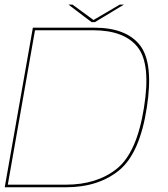

<svg xmlns="http://www.w3.org/2000/svg" viewBox="-21 -792 710 812"><path d="M-1 0 118 -675H376.5Q513.5 -675 571.2 -600.2Q629 -525.5 600 -337.5Q570 -142.5 482.2 -71.2Q394.5 0 257.5 0ZM12 -11H257.5Q389.5 -11 473.8 -79Q558 -147 588 -337.5Q617.5 -521.5 561 -592.8Q504.5 -664 372.5 -664H127ZM366 -698.5 268.5 -772.5H285.5L374.5 -707.5L485.5 -772.5H503L380.5 -698.5Z"/></svg>

Font: Anybody ExtraExpanded Thin
Style: Italic
Weight: 100
Width: 8
Italic angle: -10°
Designer: Tyler Finck
Foundry: Etcetera Type Company
Version: Version 1.010; ttfautohint (v1.8.3) -l 8 -r 50 -G 200 -x 14 